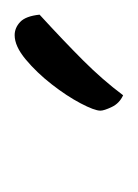

<svg xmlns="http://www.w3.org/2000/svg" viewBox="17 -609 188 262"><g transform="rotate(-90 111.0 -478.0)"><path d="M112 -404Q101 -409 96 -419.5Q91 -430 91 -435Q91 -443 101 -462Q111 -481 127 -501.5Q143 -522 161 -537Q179 -552 194 -552Q204 -552 212 -544.5Q220 -537 222 -518Q186 -485 159.5 -458.5Q133 -432 112 -404Z"/></g></svg>

Font: Dancing Script SemiBold
Style: Regular
Weight: 600
Designer: Pablo Impallari
Foundry: Pablo Impallari
Version: Version 2.001